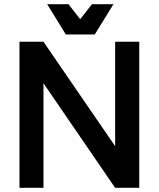

<svg xmlns="http://www.w3.org/2000/svg" viewBox="-20 -900 761 920"><path d="M531.7 0 73.3 -669V-700H188.3L647.3 -31V0ZM73.3 0V-700H188.3V0ZM531.7 0V-700H647.3V0ZM206 -880H308L364.3 -808L420.7 -880H523.7L434.3 -735H295.3Z"/></svg>

Font: Fustat
Style: Regular
Weight: 400
Designer: Mohamed Gaber, Khaled Hosny, Laura Garcia Mut
Foundry: Kief Type Foundry, Alif Type Foundry, Hard Type Foundry
Version: Version 1.007